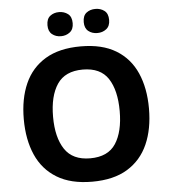

<svg xmlns="http://www.w3.org/2000/svg" viewBox="-61 -975 917 1039"><g transform="rotate(-5 398.0 -455.0)"><path d="M738 -358Q738 -247 701.5 -164.5Q665 -82 590 -36Q515 10 398 10Q282 10 206.5 -36Q131 -82 94.5 -165Q58 -248 58 -359Q58 -470 94.5 -552Q131 -634 206.5 -679.5Q282 -725 399 -725Q515 -725 590 -679.5Q665 -634 701.5 -551.5Q738 -469 738 -358ZM217 -358Q217 -246 260 -181.5Q303 -117 398 -117Q495 -117 537 -181.5Q579 -246 579 -358Q579 -471 537 -535Q495 -599 399 -599Q303 -599 260 -535Q217 -471 217 -358ZM230 -854Q230 -889 250 -904.5Q270 -920 298 -920Q326 -920 346.5 -904.5Q367 -889 367 -854Q367 -821 346.5 -805Q326 -789 298 -789Q270 -789 250 -805Q230 -821 230 -854ZM427 -854Q427 -889 447 -904.5Q467 -920 496 -920Q524 -920 544.5 -904.5Q565 -889 565 -854Q565 -821 544.5 -805Q524 -789 496 -789Q467 -789 447 -805Q427 -821 427 -854Z"/></g></svg>

Font: Noto IKEA Simplified Chinese
Style: Bold
Weight: 700
Designer: Monotype Design Team
Foundry: Monotype Imaging Inc.
Version: Version 1.100